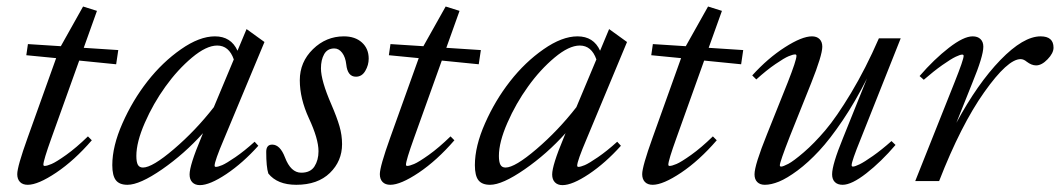

<svg xmlns="http://www.w3.org/2000/svg" viewBox="-20 -548 3208 581"><path d="M64 11.2Q48.8 11.2 40.5 2.7Q32.2 -5.9 32.2 -21Q32.2 -43.9 63.5 -130.9L149.9 -372.1L59.6 -380.9L64.5 -414.6L164.1 -408.2L231.4 -528.3L273.4 -515.1L233.4 -403.3L337.9 -396.5L331.5 -353.5L219.7 -364.7L135.7 -130.4Q111.3 -62.5 111.3 -49.8Q111.3 -45.9 115.2 -45.9Q122.1 -45.9 136 -51.8Q149.9 -57.6 180.4 -79.3Q210.9 -101.1 246.1 -135.3L257.8 -123.5Q205.1 -62.5 150.1 -25.6Q95.2 11.2 64 11.2Z M365.7 11.2Q341.3 11.2 330.6 -2.7Q319.8 -16.6 319.8 -48.3Q319.8 -105.5 350.6 -175Q381.3 -244.6 426.5 -302.2Q471.7 -359.9 527.6 -398.9Q583.5 -438 630.4 -438Q679.2 -438 698.7 -394.5L726.1 -460L780.3 -420.9L657.7 -127Q629.4 -60.5 629.4 -46.9Q629.4 -43 633.3 -43Q639.6 -43 652.3 -48.3Q665 -53.7 692.1 -72.3Q719.2 -90.8 750.5 -119.1L761.7 -106.9Q714.8 -54.7 664.8 -21.2Q614.7 12.2 585 12.2Q570.3 12.2 562 3.7Q553.7 -4.9 553.7 -20Q553.7 -47.9 588.4 -130.4L594.2 -145Q538.1 -82.5 470.5 -35.6Q402.8 11.2 365.7 11.2ZM392.6 -76.2Q392.6 -57.6 397.2 -49.3Q401.9 -41 412.6 -41Q440.9 -41 506.3 -96.9Q571.8 -152.8 627 -223.6L687.5 -368.2Q672.9 -410.2 637.2 -410.2Q604.5 -410.2 561 -373.8Q517.6 -337.4 480.7 -286.1Q443.8 -234.9 418.2 -176.3Q392.6 -117.7 392.6 -76.2Z M876.5 11.2Q819.3 11.2 792 -22.9Q785.6 -42.5 785.6 -88.4Q785.6 -110.4 803.7 -110.4Q827.6 -110.4 842.3 -71.8Q859.9 -25.4 891.6 -25.4Q919.4 -25.4 931.6 -44.4Q943.8 -63.5 943.8 -90.3Q943.8 -127.9 914.6 -190.4Q887.2 -250 887.2 -305.2Q887.2 -360.4 927 -399.2Q966.8 -438 1020.5 -438Q1054.7 -438 1075.2 -419.4Q1095.7 -400.9 1095.7 -370.6Q1095.7 -351.1 1085.4 -333.5Q1075.2 -315.9 1057.1 -315.9Q1031.7 -315.9 1027.8 -353Q1025.4 -375 1015.4 -388.2Q1005.4 -401.4 991.7 -401.4Q970.7 -401.4 960.9 -384Q951.2 -366.7 951.2 -341.3Q951.2 -304.2 982.9 -231.4Q999.5 -192.9 1007.3 -166Q1015.1 -139.2 1015.1 -111.8Q1015.1 -60.5 978.3 -24.7Q941.4 11.2 876.5 11.2Z M1161.1 11.2Q1146 11.2 1137.7 2.7Q1129.4 -5.9 1129.4 -21Q1129.4 -43.9 1160.6 -130.9L1247.1 -372.1L1156.7 -380.9L1161.6 -414.6L1261.2 -408.2L1328.6 -528.3L1370.6 -515.1L1330.6 -403.3L1435.1 -396.5L1428.7 -353.5L1316.9 -364.7L1232.9 -130.4Q1208.5 -62.5 1208.5 -49.8Q1208.5 -45.9 1212.4 -45.9Q1219.2 -45.9 1233.2 -51.8Q1247.1 -57.6 1277.6 -79.3Q1308.1 -101.1 1343.3 -135.3L1355 -123.5Q1302.2 -62.5 1247.3 -25.6Q1192.4 11.2 1161.1 11.2Z M1462.9 11.2Q1438.5 11.2 1427.7 -2.7Q1417 -16.6 1417 -48.3Q1417 -105.5 1447.8 -175Q1478.5 -244.6 1523.7 -302.2Q1568.8 -359.9 1624.8 -398.9Q1680.7 -438 1727.5 -438Q1776.4 -438 1795.9 -394.5L1823.2 -460L1877.4 -420.9L1754.9 -127Q1726.6 -60.5 1726.6 -46.9Q1726.6 -43 1730.5 -43Q1736.8 -43 1749.5 -48.3Q1762.2 -53.7 1789.3 -72.3Q1816.4 -90.8 1847.7 -119.1L1858.9 -106.9Q1812 -54.7 1762 -21.2Q1711.9 12.2 1682.1 12.2Q1667.5 12.2 1659.2 3.7Q1650.9 -4.9 1650.9 -20Q1650.9 -47.9 1685.5 -130.4L1691.4 -145Q1635.3 -82.5 1567.6 -35.6Q1500 11.2 1462.9 11.2ZM1489.7 -76.2Q1489.7 -57.6 1494.4 -49.3Q1499 -41 1509.8 -41Q1538.1 -41 1603.5 -96.9Q1668.9 -152.8 1724.1 -223.6L1784.7 -368.2Q1770 -410.2 1734.4 -410.2Q1701.7 -410.2 1658.2 -373.8Q1614.7 -337.4 1577.9 -286.1Q1541 -234.9 1515.4 -176.3Q1489.7 -117.7 1489.7 -76.2Z M1955.1 11.2Q1939.9 11.2 1931.6 2.7Q1923.3 -5.9 1923.3 -21Q1923.3 -43.9 1954.6 -130.9L2041 -372.1L1950.7 -380.9L1955.6 -414.6L2055.2 -408.2L2122.6 -528.3L2164.6 -515.1L2124.5 -403.3L2229 -396.5L2222.7 -353.5L2110.8 -364.7L2026.9 -130.4Q2002.4 -62.5 2002.4 -49.8Q2002.4 -45.9 2006.3 -45.9Q2013.2 -45.9 2027.1 -51.8Q2041 -57.6 2071.5 -79.3Q2102.1 -101.1 2137.2 -135.3L2148.9 -123.5Q2096.2 -62.5 2041.3 -25.6Q1986.3 11.2 1955.1 11.2Z M2294.4 11.2Q2279.8 11.2 2271.5 2.9Q2263.2 -5.4 2263.2 -20.5Q2263.2 -48.3 2301.3 -142.6L2363.8 -298.8Q2390.1 -365.7 2390.1 -378.9Q2390.1 -383.3 2386.2 -383.3Q2379.4 -383.3 2366.5 -377.9Q2353.5 -372.6 2326.7 -354.2Q2299.8 -335.9 2268.6 -307.6L2256.3 -319.8Q2303.7 -372.1 2355.2 -405Q2406.7 -438 2437 -438Q2451.7 -438 2460 -429.7Q2468.3 -421.4 2468.3 -406.7Q2468.3 -380.9 2434.6 -296.4L2370.1 -135.3Q2339.8 -57.6 2339.8 -47.9Q2339.8 -43.9 2343.8 -43.9Q2349.6 -43.9 2365.5 -52.2Q2381.3 -60.5 2412.4 -87.2Q2443.4 -113.8 2477.3 -153.6Q2511.2 -193.4 2555.4 -266.8Q2599.6 -340.3 2639.6 -432.1H2705.6L2584.5 -127.4Q2557.1 -60.1 2557.1 -48.3Q2557.1 -43.9 2561 -43.9Q2566.9 -43.9 2581.1 -50.8Q2595.2 -57.6 2621.6 -76.2Q2647.9 -94.7 2677.7 -121.1L2689.9 -109.4Q2646.5 -58.6 2601.8 -23.7Q2557.1 11.2 2529.8 11.2Q2514.6 11.2 2506.3 2.9Q2498 -5.4 2498 -20.5Q2498 -49.8 2530.8 -129.9L2603.5 -310.5Q2568.4 -240.7 2530 -183.8Q2491.7 -127 2458.7 -91.6Q2425.8 -56.2 2393.6 -32.2Q2361.3 -8.3 2337.4 1.5Q2313.5 11.2 2294.4 11.2Z M2749.5 0 2868.7 -299.3Q2896 -367.7 2896 -378.9Q2896 -382.8 2891.6 -382.8Q2885.7 -382.8 2871.8 -376.2Q2857.9 -369.6 2831.5 -351.1Q2805.2 -332.5 2775.4 -306.6L2762.7 -317.9Q2806.6 -368.7 2851.3 -403.3Q2896 -438 2923.3 -438Q2938.5 -438 2947 -429.7Q2955.6 -421.4 2955.6 -406.7Q2955.6 -377.9 2922.4 -297.4L2874 -176.3Q2938 -294.9 3007.3 -366.5Q3076.7 -438 3128.9 -438Q3168 -438 3168 -403.8Q3168 -387.2 3150.1 -368.7Q3132.3 -350.1 3115.2 -350.1Q3101.6 -350.1 3086.9 -361.3Q3077.6 -369.1 3068.4 -369.1Q3029.3 -369.1 2958.5 -269.3Q2887.7 -169.4 2821.8 0Z"/></svg>

Font: Elstob 14pt
Style: Italic
Weight: 400
Italic angle: -20°
Designer: Peter S. Baker
Version: Version 1.015